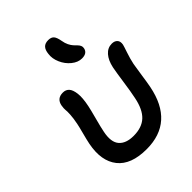

<svg xmlns="http://www.w3.org/2000/svg" viewBox="-239 -1038 1132 1132"><g transform="rotate(-45 327.5 -472.0)"><path d="M425.8 -687Q393.1 -687 362.5 -711.7Q332 -736.3 315.7 -773.7Q299.3 -811 304.2 -846.2Q307.1 -876 320.6 -890.4Q334 -904.8 360.8 -904.8Q385.3 -904.8 396.7 -891.6Q408.2 -878.4 414.1 -844.2Q417.5 -822.8 426 -805.7Q434.6 -788.6 443.8 -778.6Q453.1 -768.6 461.7 -760Q470.2 -751.5 474.4 -741.9Q478.5 -732.4 476.1 -721.2Q469.2 -687 425.8 -687ZM316.9 -39.1Q187.5 -39.1 132.1 -108.9Q76.7 -178.7 100.1 -299.8Q105.5 -326.7 117.7 -372.8Q129.9 -418.9 132.8 -435.1Q140.6 -474.1 142.1 -502.7Q143.6 -531.2 141.8 -541.7Q140.1 -552.2 144 -577.1Q153.3 -625 203.1 -625Q227.5 -625 241.9 -609.1Q256.3 -593.3 260.7 -557.1Q265.1 -521 252.9 -461.9Q248.5 -439.5 232.4 -379.4Q216.3 -319.3 210.9 -291Q195.8 -217.3 225.1 -183.1Q254.4 -148.9 317.9 -148.9Q387.2 -148.9 426.3 -185.5Q465.3 -222.2 481 -300.8Q490.7 -347.2 500.2 -414.8Q509.8 -482.4 517.1 -521Q527.3 -569.3 551.8 -597.2Q576.2 -625 610.8 -625Q633.8 -625 646 -611.8Q658.2 -598.6 653.8 -574.2Q651.4 -563.5 638.2 -524.9Q625 -486.3 617.2 -449.2Q612.8 -425.8 604.7 -369.1Q596.7 -312.5 590.8 -283.2Q542.5 -39.1 316.9 -39.1Z"/></g></svg>

Font: Shantell Sans Irregular
Style: Italic
Weight: 500
Italic angle: -11.31°
Designer: Stephen Nixon, Anya Danilova, Shantell Martin
Foundry: Arrow Type
Version: Version 1.006;[9816181b4]